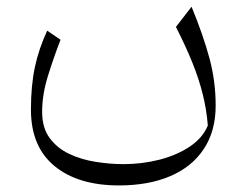

<svg xmlns="http://www.w3.org/2000/svg" viewBox="-20 -320 739 576"><path d="M603.5 56.6Q587.9 94.2 548.8 120.1Q509.8 146 457.8 159.2Q405.8 172.4 350.6 172.4Q309.6 172.4 266.6 165.5Q223.6 158.7 187.5 141.6Q151.4 124.5 128.9 94Q106.4 63.5 106.4 15.6Q106.4 -37.1 124.5 -94.5Q142.6 -151.9 161.6 -200.7L121.6 -228Q96.7 -174.8 84.7 -118.9Q72.8 -63 72.8 8.8Q72.8 120.1 143.6 178.2Q214.4 236.3 336.9 236.3Q425.3 236.3 490.2 208.7Q555.2 181.2 591.1 127.4Q627 73.7 627 -3.4Q627 -76.2 608.4 -145.3Q589.8 -214.4 554.7 -299.8L507.8 -239.3Q537.1 -181.6 556.9 -132.6Q576.7 -83.5 588.1 -37.8Q599.6 7.8 603.5 56.6Z"/></svg>

Font: Pinar-VF
Style: Regular
Weight: 300
Designer: Amin Abedi
Version: Version 3.0